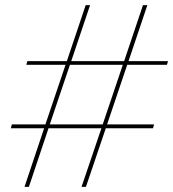

<svg xmlns="http://www.w3.org/2000/svg" viewBox="-20 -724 671 744"><path d="M75 0 151 -227H22L26 -242H156L234 -473H82L86 -487H239L312 -704H329L256 -487H461L534 -704H551L478 -487H631L627 -473H473L395 -242H577L573 -227H390L313 0H296L373 -227H168L92 0ZM173 -242H378L456 -473H251Z"/></svg>

Font: Prodigy Sans Thin
Style: Italic
Weight: 100
Italic angle: -13°
Designer: Wei Huang
Foundry: Wei Huang
Version: Version 1.003; ttfautohint (v1.8.3)